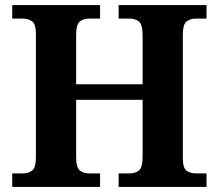

<svg xmlns="http://www.w3.org/2000/svg" viewBox="-20 -734 859 754"><path d="M28 0V-53H70Q91 -53 106 -64Q121 -75 121 -118V-600Q121 -640 105.5 -650.5Q90 -661 70 -661H28V-714H373V-661H330Q309 -661 294 -650Q279 -639 279 -596V-403H540V-596Q540 -639 525 -650Q510 -661 489 -661H446V-714H791V-661H749Q728 -661 713 -650Q698 -639 698 -596V-113Q698 -73 713.5 -63Q729 -53 749 -53H791V0H446V-53H489Q510 -53 525 -64Q540 -75 540 -118V-342H279V-118Q279 -75 294 -64Q309 -53 330 -53H373V0Z"/></svg>

Font: Noto Serif Khojki
Style: Bold
Weight: 700
Version: Version 2.003